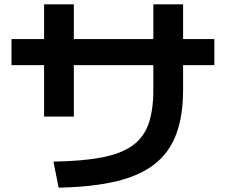

<svg xmlns="http://www.w3.org/2000/svg" viewBox="-20 -814 1040 884"><path d="M226 -70Q359 -72 448 -89Q537 -106 589.5 -143.5Q642 -181 664 -244Q686 -307 686 -400V-794H823V-400Q823 -281 791.5 -196.5Q760 -112 692 -58.5Q624 -5 514.5 21Q405 47 250 50ZM183 -277V-794H320V-277ZM33 -514V-634H967V-514Z"/></svg>

Font: M PLUS 1
Style: Bold
Weight: 700
Designer: Coji Morishita
Foundry: UNDERFOREST DESIGN
Version: Version 1.001